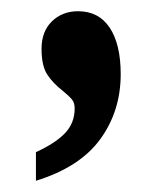

<svg xmlns="http://www.w3.org/2000/svg" viewBox="-20 -168 300 342"><path d="M44 103Q79 87 96 69Q113 51 113 25Q113 15 108 9Q103 3 92 -6Q74 -20 64 -35.5Q54 -51 54 -81Q54 -112 72.5 -130Q91 -148 119 -148Q156 -148 175.5 -118.5Q195 -89 195 -36Q195 30 158.5 80Q122 130 44 154Z"/></svg>

Font: Noto Serif CondExtraBold
Style: Regular
Weight: 800
Width: 3
Designer: Monotype Design Team
Foundry: Monotype Imaging Inc.
Version: Version 1.001